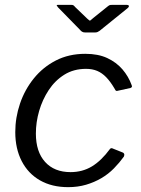

<svg xmlns="http://www.w3.org/2000/svg" viewBox="-20 -762 582 792"><path d="M332 -540Q385 -540 422.5 -522.5Q460 -505 485 -476Q510 -447 523 -411Q525 -406 524 -403.5Q523 -401 518 -399L463 -387Q459 -386 456.5 -389.5Q454 -393 451 -399Q435 -426 418 -443.5Q401 -461 381 -469.5Q361 -478 335 -478Q284 -478 245.5 -454Q207 -430 181 -390.5Q155 -351 141.5 -304.5Q128 -258 128 -211Q128 -136 166 -94Q204 -52 271 -52Q320 -52 359 -75.5Q398 -99 434 -148Q439 -153 446 -149L486 -133Q490 -132 492 -127.5Q494 -123 491 -116Q473 -91 450 -67.5Q427 -44 398 -27Q369 -10 335 0Q301 10 261 10Q194 10 145 -18Q96 -46 69.5 -97.5Q43 -149 43 -217Q43 -277 62.5 -334.5Q82 -392 119.5 -438.5Q157 -485 210.5 -512.5Q264 -540 332 -540ZM426 -737Q431 -741 435 -741.5Q439 -742 444 -742H503Q510 -742 511.5 -738Q513 -734 506 -728L391 -635Q387 -632 382.5 -630Q378 -628 371 -628H332Q323 -628 318 -631.5Q313 -635 309 -640L219 -732Q215 -737 214 -739.5Q213 -742 219 -742H273Q280 -742 283 -740Q286 -738 290 -733L341 -684Q350 -675 352.5 -677.5Q355 -680 365 -688Z"/></svg>

Font: Libre Franklin
Style: Italic
Weight: 400
Italic angle: -8°
Designer: Pablo Impallari, Rodrigo Fuenzalida, Nhung Nguyen
Foundry: Impallari Type
Version: Version 3.000